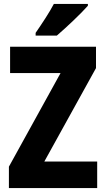

<svg xmlns="http://www.w3.org/2000/svg" viewBox="-20 -950 534 970"><path d="M424 -921V-930H252C229 -886 193 -832 160 -784V-770H267C316 -812 392 -884 424 -921ZM471 0V-134H204L465 -606V-714H31V-581H286L25 -108V0Z"/></svg>

Font: Noto Sans Myanmar UI Condensed ExtraBold
Style: Regular
Weight: 800
Width: 3
Designer: Monotype Design Team
Foundry: Monotype Imaging Inc.
Version: Version 2.103